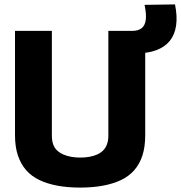

<svg xmlns="http://www.w3.org/2000/svg" viewBox="-20 -840 820 870"><path d="M48 -227V-700H215V-225Q215 -203 221 -186Q227 -169 239 -158Q251 -147 267 -140Q283 -133 302.5 -129.5Q322 -126 343 -126Q366 -126 385.5 -129.5Q405 -133 420.5 -140Q436 -147 447.5 -158.5Q459 -170 465 -187Q471 -204 471 -225V-700H638V-227Q638 -175 625.5 -136Q613 -97 588.5 -69Q564 -41 528 -24Q492 -7 445.5 1.5Q399 10 343 10Q287 10 241 1.5Q195 -7 159 -24Q123 -41 98.5 -69Q74 -97 61 -136Q48 -175 48 -227ZM569 -598V-700H578Q606 -700 621.5 -712Q637 -724 640.5 -750Q644 -776 635 -818L773 -820Q784 -766 778 -724.5Q772 -683 749.5 -655Q727 -627 688 -612.5Q649 -598 593 -598Z"/></svg>

Font: Georama ExtraCondensed Thin
Style: Bold
Weight: 700
Version: Version 1.001